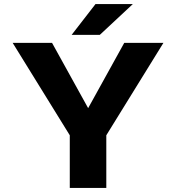

<svg xmlns="http://www.w3.org/2000/svg" viewBox="-20 -921 864 941"><path d="M412 -391 235 -711H42L322 -258V0H501V-258L781 -711H589ZM448 -901 331 -750H469L631 -901Z"/></svg>

Font: Asimov
Style: XWid
Weight: 500
Designer: Google
Version: Version 2.000980; 2014